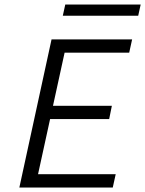

<svg xmlns="http://www.w3.org/2000/svg" viewBox="-20 -833 645 853"><path d="M481 0H66L209 -658H567L554 -599H267L149 -59H494ZM155 -304 168 -363H477L465 -304ZM259 -763 270 -813H605L594 -763Z"/></svg>

Font: Ysabeau Infant
Style: Italic
Weight: 400
Italic angle: -12°
Designer: Christian Thalmann (Catharsis Fonts)
Version: Version 2.001;gftools[0.9.30]; featfreeze: ss01,ss02,lnum